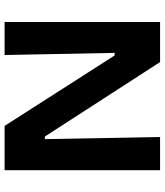

<svg xmlns="http://www.w3.org/2000/svg" viewBox="38 -738 700 815"><g transform="rotate(-90 387.5 -330.0)"><path d="M73 0V-660H261L560 -193H571L562 -660H702V0H532L216 -489H205L214 0Z"/></g></svg>

Font: Bricolage Grotesque
Style: Bold
Weight: 700
Designer: Mathieu Triay
Foundry: Atelier Triay
Version: Version 1.001;gftools[0.9.33.dev8+g029e19f]